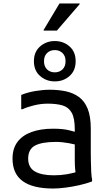

<svg xmlns="http://www.w3.org/2000/svg" viewBox="-20 -1072 630 1104"><path d="M286 12Q169 12 110.5 -30.5Q52 -73 52 -160Q52 -218 80.5 -256Q109 -294 161.5 -313Q214 -332 286 -332Q342 -332 379.5 -322.5Q417 -313 444 -304V-232Q417 -241 377 -248.5Q337 -256 302 -256Q221 -256 181.5 -235Q142 -214 142 -160Q142 -109 180 -86.5Q218 -64 290 -64Q330 -64 367 -70.5Q404 -77 436 -88L418 -61Q416 -69 414.5 -79Q413 -89 412 -100Q411 -111 410.5 -123Q410 -135 410 -148V-328Q410 -392 392.5 -423.5Q375 -455 340.5 -465.5Q306 -476 254 -476Q215 -476 174.5 -466Q134 -456 110 -444H102V-526Q138 -541 182.5 -548.5Q227 -556 266 -556Q316 -556 358.5 -547Q401 -538 433.5 -514.5Q466 -491 484 -447Q502 -403 502 -332V-200Q502 -180 502.5 -148Q503 -116 504.5 -85Q506 -54 510 -36L508 -28Q475 -16 435 -7Q395 2 355.5 7Q316 12 286 12ZM295 -604Q246 -604 210.5 -635Q175 -666 175 -720Q175 -774 210.5 -805Q246 -836 295 -836Q345 -836 380 -805Q415 -774 415 -720Q415 -666 380 -635Q345 -604 295 -604ZM295 -656Q322 -656 339.5 -673Q357 -690 357 -720Q357 -750 339.5 -767Q322 -784 295 -784Q268 -784 250.5 -767Q233 -750 233 -720Q233 -690 250.5 -673Q268 -656 295 -656ZM231 -896V-900L322 -1052H438V-1048L307 -896Z"/></svg>

Font: Kufam
Style: Regular
Weight: 400
Designer: Wael Morcos, Artur Schmal
Foundry: Original Type
Version: Version 1.301; ttfautohint (v1.8.3)